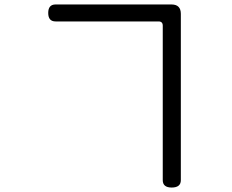

<svg xmlns="http://www.w3.org/2000/svg" viewBox="-20 -790 1040 860"><path d="M229 -770H748Q790 -770 790 -728V17Q790 50 749 50Q709 50 709 17V-675Q709 -694 690 -694H229Q196 -694 196 -732Q196 -770 229 -770Z"/></svg>

Font: Swei Gothic CJK TC Regular
Style: Regular
Weight: 400
Version: Version 2.129